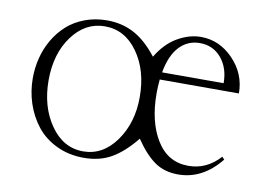

<svg xmlns="http://www.w3.org/2000/svg" viewBox="-57 -532 877 630"><g transform="rotate(10 381.5 -217.0)"><path d="M255.4 11.2Q205.1 11.2 164.3 -8.3Q123.5 -27.8 97.9 -60.3Q72.3 -92.8 58.8 -133.3Q45.4 -173.8 45.4 -217.8Q45.4 -252 53.7 -284.9Q62 -317.9 79.1 -347.2Q96.2 -376.5 120.6 -398.4Q145 -420.4 179.2 -433.3Q213.4 -446.3 253.4 -446.3Q303.2 -446.3 343.8 -424.6Q384.3 -402.8 421.4 -355Q449.2 -401.4 488 -423.8Q526.9 -446.3 565.9 -446.3Q627.9 -446.3 674.1 -398.2Q720.2 -350.1 720.2 -285.2H456.5Q454.1 -261.7 454.1 -239.3Q454.1 -144 491.7 -83.3Q529.3 -22.5 597.7 -22.5Q658.7 -22.5 702.6 -71.3L710.4 -63Q650.9 11.2 569.3 11.2Q523.9 11.2 491.5 -11.2Q459 -33.7 425.8 -82.5Q386.7 -34.2 347.4 -11.5Q308.1 11.2 255.4 11.2ZM565.9 -425.8Q525.4 -425.8 497.8 -396.5Q470.2 -367.2 460 -309.6H665Q665 -360.4 637.5 -393.1Q609.9 -425.8 565.9 -425.8ZM249.5 -9.3Q314.9 -9.3 358.4 -70.1Q401.9 -130.9 401.9 -216.8Q401.9 -305.7 359.1 -365.7Q316.4 -425.8 249.5 -425.8Q184.6 -425.8 141.1 -367.2Q97.7 -308.6 97.7 -219.7Q97.7 -131.8 140.4 -70.6Q183.1 -9.3 249.5 -9.3Z"/></g></svg>

Font: Elstob ExtraLight
Style: Regular
Weight: 200
Designer: Peter S. Baker
Version: Version 1.015